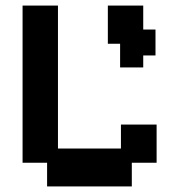

<svg xmlns="http://www.w3.org/2000/svg" viewBox="-20 -658 643 689"><path d="M149 11V-74H61V-638H188V-125H414V-211H542V-74H453V11ZM411 -416V-480V-472V-501H367V-638H494V-552H538V-459H494V-416Z"/></svg>

Font: Pixelify Sans
Style: Bold
Weight: 700
Designer: Stefie Justprince
Foundry: Typecalism Foundryline
Version: Version 1.000